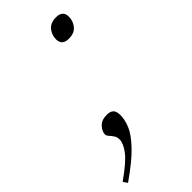

<svg xmlns="http://www.w3.org/2000/svg" viewBox="-278 -568 782 782"><g transform="rotate(-45 113.0 -177.0)"><path d="M224.5 -519Q263.5 -519 263.5 -483.5Q263.5 -459 248 -439.5Q232.5 -420 200 -420Q161 -420 161 -455.5Q161 -480.5 176.8 -499.8Q192.5 -519 224.5 -519ZM-57.5 147Q10 99.5 33 69Q56 38.5 56 16Q56 2 49 -8Q42 -18 35 -25.8Q28 -33.5 28 -40.5Q28 -57.5 43.8 -74.8Q59.5 -92 90 -92Q109 -92 118.8 -83Q128.5 -74 128.5 -51.5Q128.5 -25.5 116 5Q103.5 35.5 66.2 74.8Q29 114 -45 165.5Z"/></g></svg>

Font: Newsreader 6pt ExtraLight
Style: Italic
Weight: 275
Italic angle: -17°
Designer: Hugues Gentile
Foundry: Production Type
Version: Version 1.003; ttfautohint (v1.8.3)